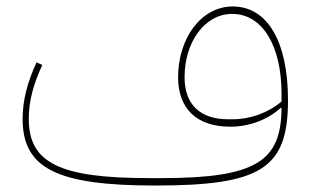

<svg xmlns="http://www.w3.org/2000/svg" viewBox="-20 -562 961 594"><path d="M460 12C789 12 871 -41 871 -252C871 -434 807 -542 700 -542C602 -542 531 -443 531 -323C531 -226 588 -170 693 -170C751 -170 809 -192 848 -228H851C850 -64 774 -11 480 -11H440C165 -11 69 -58 69 -194C69 -247 82 -299 111 -361L93 -369C64 -306 50 -251 50 -194C50 -41 156 12 460 12ZM700 -193H686C599 -193 551 -239 551 -323C551 -434 615 -519 698 -519C794 -519 851 -417 851 -272V-248C810 -213 754 -193 700 -193Z"/></svg>

Font: IBM Plex Arabic Thin
Style: Regular
Weight: 100
Designer: Mike Abbink, Paul van der Laan, Pieter van Rosmalen, Wael Morcos, Khajak Apelian
Foundry: Bold Monday
Version: Version 1.0